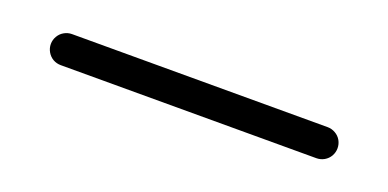

<svg xmlns="http://www.w3.org/2000/svg" viewBox="-19 -107 521 258"><g transform="rotate(20 242.0 22.0)"><path d="M447 22.2Q447 28.1 444.1 33.3Q441.1 38.5 435.9 41.5Q430.7 44.4 424.8 44.4H59.3Q53.3 44.4 48.1 41.5Q43 38.5 40 33.3Q37 28.1 37 22.2Q37 16.3 40 11.1Q43 5.9 48.1 3Q53.3 0 59.3 0H424.8Q430.7 0 435.9 3Q441.1 5.9 444.1 11.1Q447 16.3 447 22.2Z"/></g></svg>

Font: 26F Galaxy Sans
Style: Regular
Weight: 400
Designer: C₂₉H₂₅N₃O₅
Version: Version 1.100;FEAKit 1.0